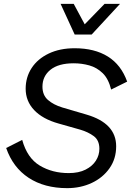

<svg xmlns="http://www.w3.org/2000/svg" viewBox="-20 -966 679 995"><path d="M367 -787 294 -946H362L419 -840L522 -946H602L455 -787ZM328 9Q210 9 128.5 -44.5Q47 -98 12 -199L95 -241Q121 -147 186 -108Q251 -69 336 -69Q388 -69 423.5 -87Q459 -105 477 -133.5Q495 -162 495 -195Q495 -239 466 -260.5Q437 -282 396 -294L283 -326Q201 -349 157 -395.5Q113 -442 113 -506Q113 -566 144 -613.5Q175 -661 232.5 -688.5Q290 -716 367 -716Q470 -716 539 -673Q608 -630 639 -543L556 -502Q542 -558 512 -587Q482 -616 443 -627Q404 -638 362 -638Q283 -638 241.5 -604.5Q200 -571 200 -517Q200 -473 228.5 -448Q257 -423 303 -409L429 -372Q582 -327 582 -208Q582 -143 547.5 -94Q513 -45 455.5 -18Q398 9 328 9Z"/></svg>

Font: Prodigy Sans
Style: Italic
Weight: 400
Italic angle: -13°
Designer: Wei Huang
Foundry: Wei Huang
Version: Version 1.003; ttfautohint (v1.8.3)